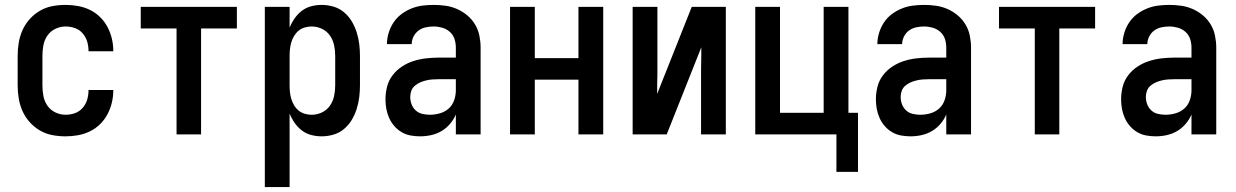

<svg xmlns="http://www.w3.org/2000/svg" viewBox="-20 -548 5040 783"><path d="M247 8Q220 8 193.5 3Q167 -2 143.5 -15.5Q120 -29 101.5 -49.5Q83 -70 72 -94.5Q61 -119 56.5 -146Q52 -173 52 -200V-320Q52 -347 56.5 -374Q61 -401 72 -425.5Q83 -450 101.5 -470.5Q120 -491 143.5 -504.5Q167 -518 193.5 -523Q220 -528 247 -528Q273 -528 298 -523.5Q323 -519 346 -508Q369 -497 387.5 -479Q406 -461 418 -438.5Q430 -416 436 -391Q442 -366 442 -341V-339H341V-340Q341 -360 335.5 -378.5Q330 -397 317 -412Q304 -427 285.5 -433.5Q267 -440 247 -440Q226 -440 206 -430.5Q186 -421 173.5 -403Q161 -385 157 -363.5Q153 -342 153 -320V-200Q153 -178 157 -156.5Q161 -135 173.5 -117Q186 -99 206 -89.5Q226 -80 247 -80Q267 -80 285.5 -86.5Q304 -93 317 -108Q330 -123 335.5 -141.5Q341 -160 341 -180V-181H442V-179Q442 -154 436 -129Q430 -104 418 -81.5Q406 -59 387.5 -41Q369 -23 346 -12Q323 -1 298 3.5Q273 8 247 8Z M700 0V-432H554V-520H946V-432H800V0Z M1060 215V-520H1161V-435Q1169 -455 1181.5 -473Q1194 -491 1211 -504Q1228 -517 1249 -522.5Q1270 -528 1292 -528Q1316 -528 1340 -521Q1364 -514 1383 -498Q1402 -482 1414.5 -461Q1427 -440 1434.5 -416.5Q1442 -393 1445 -368.5Q1448 -344 1448 -320V-200Q1448 -176 1445 -151.5Q1442 -127 1434.5 -103.5Q1427 -80 1414.5 -59Q1402 -38 1383 -22Q1364 -6 1340 1Q1316 8 1292 8Q1270 8 1249 2.5Q1228 -3 1211 -16Q1194 -29 1181.5 -47Q1169 -65 1161 -85V215ZM1251 -80Q1273 -80 1293 -89.5Q1313 -99 1325.5 -117Q1338 -135 1342.5 -156.5Q1347 -178 1347 -200V-320Q1347 -342 1342.5 -363.5Q1338 -385 1325.5 -403Q1313 -421 1293 -430.5Q1273 -440 1251 -440Q1237 -440 1223 -436Q1209 -432 1198 -423Q1187 -414 1179.5 -401.5Q1172 -389 1168 -375.5Q1164 -362 1162.5 -348Q1161 -334 1161 -320V-200Q1161 -186 1162.5 -172Q1164 -158 1168 -144.5Q1172 -131 1179.5 -118.5Q1187 -106 1198 -97Q1209 -88 1223 -84Q1237 -80 1251 -80Z M1693 8Q1674 8 1654.5 4.5Q1635 1 1618 -9Q1601 -19 1588 -34Q1575 -49 1567 -67Q1559 -85 1555.5 -104Q1552 -123 1552 -143Q1552 -169 1558.5 -194.5Q1565 -220 1581 -241Q1597 -262 1619 -276.5Q1641 -291 1666 -299Q1691 -307 1717 -310Q1743 -313 1769 -313H1839V-354Q1839 -372 1833.5 -389Q1828 -406 1814.5 -418Q1801 -430 1783.5 -435Q1766 -440 1749 -440Q1732 -440 1716 -436.5Q1700 -433 1687 -423.5Q1674 -414 1666.5 -399Q1659 -384 1659 -368H1558Q1558 -391 1565 -414Q1572 -437 1585 -456.5Q1598 -476 1616.5 -490Q1635 -504 1657 -513Q1679 -522 1702 -525Q1725 -528 1749 -528Q1773 -528 1797.5 -524.5Q1822 -521 1844.5 -511Q1867 -501 1886 -485Q1905 -469 1917.5 -448Q1930 -427 1935 -402.5Q1940 -378 1940 -354V0H1839V-81Q1830 -60 1815 -42.5Q1800 -25 1780.5 -13.5Q1761 -2 1738.5 3Q1716 8 1693 8ZM1733 -80Q1754 -80 1774.5 -86Q1795 -92 1810 -105.5Q1825 -119 1832 -139Q1839 -159 1839 -180V-225H1769Q1756 -225 1743 -224Q1730 -223 1717.5 -220Q1705 -217 1693.5 -212Q1682 -207 1672 -198.5Q1662 -190 1657.5 -178Q1653 -166 1653 -153Q1653 -137 1658.5 -122.5Q1664 -108 1675.5 -97.5Q1687 -87 1702.5 -83.5Q1718 -80 1733 -80Z M2060 0V-520H2161V-311H2339V-520H2440V0H2339V-223H2161V0Z M2560 0V-520H2661V-312Q2661 -283 2661 -253.5Q2661 -224 2660 -195V-165L2801 -520H2940V0H2839V-208Q2839 -237 2839 -266.5Q2839 -296 2840 -325V-355L2699 0Z M3479 153H3391V0H3060V-520H3161V-88H3339V-520H3440V-88H3479Z M3693 8Q3674 8 3654.5 4.5Q3635 1 3618 -9Q3601 -19 3588 -34Q3575 -49 3567 -67Q3559 -85 3555.5 -104Q3552 -123 3552 -143Q3552 -169 3558.5 -194.5Q3565 -220 3581 -241Q3597 -262 3619 -276.5Q3641 -291 3666 -299Q3691 -307 3717 -310Q3743 -313 3769 -313H3839V-354Q3839 -372 3833.5 -389Q3828 -406 3814.5 -418Q3801 -430 3783.5 -435Q3766 -440 3749 -440Q3732 -440 3716 -436.5Q3700 -433 3687 -423.5Q3674 -414 3666.5 -399Q3659 -384 3659 -368H3558Q3558 -391 3565 -414Q3572 -437 3585 -456.5Q3598 -476 3616.5 -490Q3635 -504 3657 -513Q3679 -522 3702 -525Q3725 -528 3749 -528Q3773 -528 3797.5 -524.5Q3822 -521 3844.5 -511Q3867 -501 3886 -485Q3905 -469 3917.5 -448Q3930 -427 3935 -402.5Q3940 -378 3940 -354V0H3839V-81Q3830 -60 3815 -42.5Q3800 -25 3780.5 -13.5Q3761 -2 3738.5 3Q3716 8 3693 8ZM3733 -80Q3754 -80 3774.5 -86Q3795 -92 3810 -105.5Q3825 -119 3832 -139Q3839 -159 3839 -180V-225H3769Q3756 -225 3743 -224Q3730 -223 3717.5 -220Q3705 -217 3693.5 -212Q3682 -207 3672 -198.5Q3662 -190 3657.5 -178Q3653 -166 3653 -153Q3653 -137 3658.5 -122.5Q3664 -108 3675.5 -97.5Q3687 -87 3702.5 -83.5Q3718 -80 3733 -80Z M4200 0V-432H4054V-520H4446V-432H4300V0Z M4693 8Q4674 8 4654.5 4.5Q4635 1 4618 -9Q4601 -19 4588 -34Q4575 -49 4567 -67Q4559 -85 4555.5 -104Q4552 -123 4552 -143Q4552 -169 4558.5 -194.5Q4565 -220 4581 -241Q4597 -262 4619 -276.5Q4641 -291 4666 -299Q4691 -307 4717 -310Q4743 -313 4769 -313H4839V-354Q4839 -372 4833.5 -389Q4828 -406 4814.5 -418Q4801 -430 4783.5 -435Q4766 -440 4749 -440Q4732 -440 4716 -436.5Q4700 -433 4687 -423.5Q4674 -414 4666.5 -399Q4659 -384 4659 -368H4558Q4558 -391 4565 -414Q4572 -437 4585 -456.5Q4598 -476 4616.5 -490Q4635 -504 4657 -513Q4679 -522 4702 -525Q4725 -528 4749 -528Q4773 -528 4797.5 -524.5Q4822 -521 4844.5 -511Q4867 -501 4886 -485Q4905 -469 4917.5 -448Q4930 -427 4935 -402.5Q4940 -378 4940 -354V0H4839V-81Q4830 -60 4815 -42.5Q4800 -25 4780.5 -13.5Q4761 -2 4738.5 3Q4716 8 4693 8ZM4733 -80Q4754 -80 4774.5 -86Q4795 -92 4810 -105.5Q4825 -119 4832 -139Q4839 -159 4839 -180V-225H4769Q4756 -225 4743 -224Q4730 -223 4717.5 -220Q4705 -217 4693.5 -212Q4682 -207 4672 -198.5Q4662 -190 4657.5 -178Q4653 -166 4653 -153Q4653 -137 4658.5 -122.5Q4664 -108 4675.5 -97.5Q4687 -87 4702.5 -83.5Q4718 -80 4733 -80Z"/></svg>

Font: Iosevka Custom Semibold
Style: Regular
Weight: 600
Designer: Belleve Invis
Foundry: Belleve Invis
Version: Version 27.0.2; ttfautohint (v1.8.4)